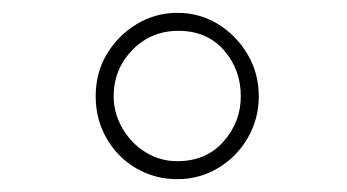

<svg xmlns="http://www.w3.org/2000/svg" viewBox="-20 -641 540 299"><path d="M256 -362Q221 -362 192 -379Q163 -396 146 -425.5Q129 -455 129 -491Q129 -528 146.5 -557Q164 -586 193 -603.5Q222 -621 256 -621Q291 -621 319.5 -603.5Q348 -586 365.5 -556.5Q383 -527 383 -491Q383 -456 366 -426.5Q349 -397 320 -379.5Q291 -362 256 -362ZM256 -390Q301 -390 328 -420.5Q355 -451 355 -491Q355 -533 328.5 -563Q302 -593 258 -593Q215 -593 186 -563Q157 -533 157 -491Q157 -465 170.5 -441.5Q184 -418 206.5 -404Q229 -390 256 -390Z"/></svg>

Font: Inconsolata ExtraLight
Style: Regular
Weight: 200
Monospace: yes
Designer: Raph Levien, Cyreal, Brenton Simpson
Foundry: Raph Levien, Cyreal, Google
Version: Version 3.001; ttfautohint (v1.8.2.53-6de2)